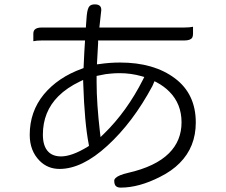

<svg xmlns="http://www.w3.org/2000/svg" viewBox="-20 -793 1040 883"><path d="M260.7 -73.7Q223.6 -73.7 202.6 -94.7Q177.2 -120.1 177.2 -173.8Q177.2 -279.3 248.5 -350.6Q287.6 -389.6 348.1 -418.5L362.3 -425.3L362.8 -409.7Q368.7 -228.5 388.2 -128.9L389.2 -122.1L383.3 -118.2Q310.5 -73.7 260.7 -73.7ZM530.3 -456.5Q582.5 -456.5 631.8 -442.4L643.6 -439L638.2 -428.2Q564 -280.8 457.5 -177.2L442.4 -162.6L439.9 -183.6Q424.3 -316.9 424.3 -414.1V-443.8Q450.7 -449.7 465.3 -451.9Q480 -454.1 489.7 -454.6Q509.3 -456.5 530.3 -456.5ZM116.7 -172.9Q116.7 -99.1 162.6 -53.2Q199.7 -16.1 253.9 -16.1Q357.4 -16.1 473.6 -122.6Q591.3 -230 681.2 -397.9L690.4 -419.4L700.2 -414.6Q734.9 -396 758.8 -371.6Q814.9 -315.4 814.9 -230.5Q814.9 -146 757.3 -88.4Q695.8 -26.9 568.8 2Q524.9 12.2 511.2 25.9Q505.4 31.7 505.4 38.1Q505.4 55.2 512.7 62.5Q520 69.8 535.2 69.8Q619.6 69.8 716.8 20Q770.5 -6.8 806.2 -43Q880.4 -117.2 880.4 -229.5Q880.4 -360.8 784.7 -432.6Q688 -505.4 532.2 -505.4Q484.4 -505.4 438 -498.5L425.8 -497.1L431.2 -594.2V-606.9H828.1Q855.5 -606.9 863.8 -619.6Q867.7 -626 867.7 -636.7V-669.9Q852.5 -666.5 828.1 -666.5H437L445.8 -746.6Q445.8 -759.8 439.5 -765.6Q432.1 -772.9 416 -772.9Q399.9 -772.9 392.1 -765.1Q386.7 -759.8 383.8 -749Q378.4 -732.4 375.5 -676.3L375 -666.5H172.9Q149.4 -666.5 140.1 -657.2Q133.3 -650.4 133.3 -637.7V-603.5Q148.4 -606.9 172.9 -606.9H371.1L367.7 -552.2L364.3 -480L357.9 -477.5Q246.6 -437.5 181.2 -358.4Q116.7 -279.3 116.7 -172.9Z"/></svg>

Font: YuPearl-ExtraLight
Style: ExtraLight
Weight: 200
Designer: Max Yao
Foundry: Max-Everyday
Version: Version 1.011; ttfautohint (v1.8.3)